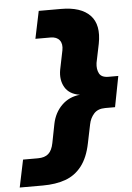

<svg xmlns="http://www.w3.org/2000/svg" viewBox="-112 -803 640 934"><g transform="rotate(-5 208.5 -336.0)"><path d="M-54 88 -26 -46H47Q80 -46 98 -62Q116 -78 123 -114L141 -206Q152 -260 188 -295.5Q224 -331 277 -336Q225 -344 204 -380.5Q183 -417 192 -466L211 -559Q217 -590 203 -608Q189 -626 159 -626H85L113 -760H222Q319 -760 363.5 -713.5Q408 -667 390 -575L371 -483Q367 -453 378 -432Q389 -411 423 -411H471L442 -261H394Q358 -261 339 -240Q320 -219 314 -189L295 -97Q281 -28 249 13Q217 54 169.5 71Q122 88 59 88Z"/></g></svg>

Font: Kufam ExtraBold
Style: Italic
Weight: 800
Italic angle: -11°
Designer: Artur Schmal
Foundry: Original Type
Version: Version 1.301; ttfautohint (v1.8.3)